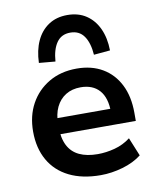

<svg xmlns="http://www.w3.org/2000/svg" viewBox="-86 -827 742 904"><g transform="rotate(-10 285.5 -375.0)"><path d="M323 10Q235 10 172.5 -21Q110 -52 77 -110Q44 -168 44 -247Q44 -322 75.5 -379.5Q107 -437 164 -470.5Q221 -504 297 -504Q368 -504 420 -473.5Q472 -443 500.5 -386.5Q529 -330 529 -252V-213H148V-290H437L421 -274Q421 -343 389.5 -378.5Q358 -414 300 -414Q259 -414 229 -395.5Q199 -377 182.5 -343Q166 -309 166 -260V-250Q166 -195 184 -159.5Q202 -124 238 -107Q274 -90 326 -90Q366 -90 407.5 -101Q449 -112 483 -138L519 -50Q482 -21 428.5 -5.5Q375 10 323 10ZM205 -554 127 -561Q129 -621 149.5 -665.5Q170 -710 207.5 -735Q245 -760 297 -760Q350 -760 387.5 -735Q425 -710 445.5 -665.5Q466 -621 467 -561L389 -554Q385 -611 362.5 -643.5Q340 -676 297 -676Q254 -676 231.5 -643.5Q209 -611 205 -554Z"/></g></svg>

Font: Nunito Sans 10pt
Style: Bold
Weight: 700
Designer: Vernon Adams
Foundry: Vernon Adams
Version: Version 3.101;gftools[0.9.27]